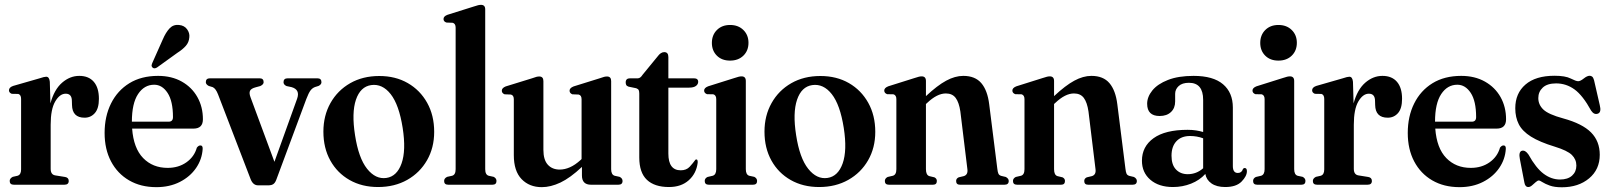

<svg xmlns="http://www.w3.org/2000/svg" viewBox="-20 -762 6644 792"><path d="M185.5 -424.5 188 -335.5Q203.5 -392.5 236 -420.8Q268.5 -449 307 -449Q346 -449 367 -424.5Q388 -400 388 -354.5Q388 -314.5 371.2 -295.5Q354.5 -276.5 329 -276.5Q278 -276.5 277 -329L276.5 -345.5Q276.5 -375.5 251 -375.5Q226.5 -375.5 207.8 -343.5Q189 -311.5 189 -247.5V-65.5Q189 -41.5 208 -38.5L248.5 -32Q263.5 -29.5 263.5 -15.5Q263.5 0 245.5 0H37.5Q20 0 20 -15.5Q20 -26 32.5 -32.5L52.5 -37Q67 -41.5 67 -63V-354Q67 -371 55.5 -374.5L28.5 -375Q17 -379.5 17 -389.5Q17 -401.5 34 -407.5L143.5 -439Q162.5 -445.5 170.5 -445.5Q183.5 -445.5 185.5 -424.5Z M817 -270Q817 -231.5 778 -231.5H525Q531 -150.5 570.5 -110Q610 -69.5 671.5 -69.5Q716.5 -69.5 749 -92.5Q781.5 -115.5 792 -153Q799.5 -162.5 806.5 -162Q816.5 -162.5 816 -148Q813.5 -105 788.8 -69Q764 -33 721.8 -11.5Q679.5 10 625 10Q560.5 10 512.5 -18Q464.5 -46 438 -96.2Q411.5 -146.5 411.5 -213.5Q411.5 -282 438 -335.2Q464.5 -388.5 513.8 -418.8Q563 -449 632 -449Q688 -449 729.8 -425.5Q771.5 -402 794.2 -361.5Q817 -321 817 -270ZM616 -412.5Q575 -412.5 549.5 -374Q524 -335.5 524 -260H675.5Q693.5 -260 693.5 -279Q693.5 -345 671.2 -378.8Q649 -412.5 616 -412.5ZM651.5 -599.5Q664 -628.5 679.5 -645Q695 -661.5 718.5 -659Q740.5 -657 751.8 -641.2Q763 -625.5 761 -608.5Q759.5 -587.5 746.5 -572.8Q733.5 -558 711.5 -544L627.5 -483.5Q615.5 -476.5 608.5 -484Q604.5 -488.5 605.5 -493.5Q606.5 -498.5 609 -504Z M1089.5 2.5H1044.5Q1024 2.5 1014 -22.5L879.5 -372.5Q870 -397 857.5 -402.5L841 -407.5Q829 -414 829 -423Q829 -439 846 -439H1051Q1067.5 -439 1067.5 -423Q1067.5 -413.5 1053.5 -407L1035 -402Q1015.5 -397 1011.2 -387.2Q1007 -377.5 1013.5 -360.5L1112 -94.5L1205.5 -354.5Q1219 -392 1183 -402.5L1162 -407Q1149.5 -412.5 1149.5 -423Q1149.5 -439 1167 -439H1289Q1306 -439 1306 -423Q1306 -413.5 1294 -407.5L1279.5 -403Q1268.5 -399 1260.8 -388.8Q1253 -378.5 1243.5 -353.5L1119.5 -20Q1114.5 -7 1106.8 -2.2Q1099 2.5 1089.5 2.5Z M1544.5 -448.5Q1611.5 -448.5 1662.2 -419.2Q1713 -390 1742 -338Q1771 -286 1771 -218Q1771 -152.5 1741.5 -101Q1712 -49.5 1659.8 -20Q1607.5 9.5 1539.5 9.5Q1473 9.5 1422 -19.5Q1371 -48.5 1342.5 -100Q1314 -151.5 1314 -219Q1314 -285 1343.2 -337Q1372.5 -389 1424.5 -418.8Q1476.5 -448.5 1544.5 -448.5ZM1574 -28Q1617.5 -34.5 1636.5 -88Q1655.5 -141.5 1641 -234.5Q1626 -330 1591.5 -373.8Q1557 -417.5 1511 -411Q1466.5 -404.5 1448.2 -350.5Q1430 -296.5 1444.5 -204.5Q1459 -110 1494.2 -65.8Q1529.5 -21.5 1574 -28Z M1981.5 -723.5V-64Q1981.5 -41 1996 -37L2016.5 -32.5Q2028 -26.5 2028 -15.5Q2028 0 2011 0H1829Q1812 0 1812 -15.5Q1812 -26.5 1824.5 -32.5L1845 -37Q1859.5 -41 1859.5 -64V-648Q1859.5 -664.5 1847.5 -668L1821.5 -669Q1809.5 -673 1809.5 -683.5Q1809.5 -695 1826 -701L1934 -735Q1946 -739 1952.2 -740.5Q1958.5 -742 1964 -742Q1981.5 -742 1981.5 -723.5Z M2099.5 -122V-352.5Q2099.5 -369 2087.5 -372L2061.5 -373Q2050 -377.5 2050 -388Q2050 -399 2066 -405.5L2174.5 -439Q2186.5 -443.5 2192.8 -445Q2199 -446.5 2204.5 -446.5Q2221.5 -446.5 2221.5 -427.5V-144Q2221.5 -102.5 2239.8 -82.5Q2258 -62.5 2289 -62.5Q2309.5 -62.5 2331 -72Q2352.5 -81.5 2375 -102L2379 -106V-352.5Q2379 -369 2367 -372L2341 -373Q2329.5 -377.5 2329.5 -388Q2329.5 -399 2346 -405.5L2453.5 -439Q2465.5 -443.5 2472 -445Q2478.5 -446.5 2484 -446.5Q2501 -446.5 2501 -427.5V-64Q2501 -41.5 2515.5 -37L2536 -32.5Q2548 -26.5 2548 -15.5Q2548 0 2530.5 0H2418Q2380.5 0 2380.5 -38V-73.5Q2332 -28 2291.8 -9Q2251.5 10 2215 10Q2163.5 10 2131.5 -23.2Q2099.5 -56.5 2099.5 -122Z M2604.5 -398 2573 -404.5Q2565.5 -407 2563.2 -411.5Q2561 -416 2561 -422Q2561 -439 2579 -439H2611.5Q2621.5 -439 2631 -454L2692.5 -529Q2705.5 -547 2720 -547Q2737 -547 2737 -526.5V-439H2842Q2860 -439 2860 -424.5Q2860 -414.5 2850.8 -407.5Q2841.5 -400.5 2822.5 -400.5H2737V-128.5Q2737 -59.5 2788 -59.5Q2811.5 -59.5 2825 -74.2Q2838.5 -89 2849 -103.5Q2859 -107.5 2858 -91Q2852.5 -46.5 2821.2 -18.5Q2790 9.5 2739.5 9.5Q2680 9.5 2648.5 -20.2Q2617 -50 2617 -112.5V-375.5Q2617 -385 2614.8 -390Q2612.5 -395 2604.5 -398Z M2991.5 -512Q2957.5 -512 2937 -532.5Q2916.5 -553 2916.5 -585Q2916.5 -617.5 2937.2 -638.2Q2958 -659 2991.5 -659Q3025.5 -659 3046.5 -638.2Q3067.5 -617.5 3067.5 -585.5Q3067.5 -553 3046.5 -532.5Q3025.5 -512 2991.5 -512ZM3056.5 -428V-64Q3056.5 -41.5 3070.5 -37L3091.5 -32.5Q3103 -26.5 3103 -15.5Q3103 0 3086 0H2904Q2887 0 2887 -15.5Q2887 -26.5 2898.5 -32L2920 -37Q2934.5 -41.5 2934.5 -64V-353Q2934.5 -369.5 2922.5 -373L2896.5 -373.5Q2884.5 -378 2884.5 -388.5Q2884.5 -399.5 2901 -406L3009 -440Q3021 -444 3027.2 -445.5Q3033.5 -447 3039 -447Q3056.5 -447 3056.5 -428Z M3364 -448.5Q3431 -448.5 3481.8 -419.2Q3532.5 -390 3561.5 -338Q3590.5 -286 3590.5 -218Q3590.5 -152.5 3561 -101Q3531.5 -49.5 3479.2 -20Q3427 9.5 3359 9.5Q3292.5 9.5 3241.5 -19.5Q3190.5 -48.5 3162 -100Q3133.5 -151.5 3133.5 -219Q3133.5 -285 3162.8 -337Q3192 -389 3244 -418.8Q3296 -448.5 3364 -448.5ZM3393.5 -28Q3437 -34.5 3456 -88Q3475 -141.5 3460.5 -234.5Q3445.5 -330 3411 -373.8Q3376.5 -417.5 3330.5 -411Q3286 -404.5 3267.8 -350.5Q3249.5 -296.5 3264 -204.5Q3278.5 -110 3313.8 -65.8Q3349 -21.5 3393.5 -28Z M3799.5 -428V-365.5Q3846.5 -409.5 3883 -429.2Q3919.5 -449 3953.5 -449Q4002.5 -449 4028 -419Q4053.5 -389 4060.5 -331.5L4094 -65.5Q4095.5 -52 4098.5 -45.5Q4101.5 -39 4110 -36.5L4129 -32Q4141 -25.5 4141 -15.5Q4141 0 4123.5 0H3940Q3924 0 3924 -15.5Q3924 -25.5 3934.5 -30.5L3955.5 -35.5Q3973.5 -41 3970.5 -64L3941.5 -302Q3936 -339.5 3922.2 -358Q3908.5 -376.5 3881.5 -376.5Q3845.5 -376.5 3804.5 -337.5L3799.5 -333V-64Q3799.5 -40 3813.5 -35.5L3834.5 -30.5Q3844.5 -25.5 3844.5 -15.5Q3844.5 0 3828.5 0H3647Q3630 0 3630 -15.5Q3630 -26 3641.5 -32L3663 -37Q3677.5 -41 3677.5 -64V-353Q3677.5 -369.5 3665.5 -373L3639.5 -373.5Q3627.5 -378 3627.5 -388.5Q3627.5 -399.5 3644 -406L3752 -440Q3764 -444 3770.2 -445.5Q3776.5 -447 3782 -447Q3799.5 -447 3799.5 -428Z M4328 -428V-365.5Q4375 -409.5 4411.5 -429.2Q4448 -449 4482 -449Q4531 -449 4556.5 -419Q4582 -389 4589 -331.5L4622.5 -65.5Q4624 -52 4627 -45.5Q4630 -39 4638.5 -36.5L4657.5 -32Q4669.5 -25.5 4669.5 -15.5Q4669.5 0 4652 0H4468.5Q4452.5 0 4452.5 -15.5Q4452.5 -25.5 4463 -30.5L4484 -35.5Q4502 -41 4499 -64L4470 -302Q4464.5 -339.5 4450.8 -358Q4437 -376.5 4410 -376.5Q4374 -376.5 4333 -337.5L4328 -333V-64Q4328 -40 4342 -35.5L4363 -30.5Q4373 -25.5 4373 -15.5Q4373 0 4357 0H4175.5Q4158.5 0 4158.5 -15.5Q4158.5 -26 4170 -32L4191.5 -37Q4206 -41 4206 -64V-353Q4206 -369.5 4194 -373L4168 -373.5Q4156 -378 4156 -388.5Q4156 -399.5 4172.5 -406L4280.5 -440Q4292.5 -444 4298.8 -445.5Q4305 -447 4310.5 -447Q4328 -447 4328 -428Z M4690.5 -99Q4690.5 -157.5 4738.5 -192Q4786.5 -226.5 4879 -226.5Q4898 -226.5 4913.8 -224Q4929.5 -221.5 4943 -217.5V-350Q4943 -420.5 4884.5 -420.5Q4856.5 -420.5 4842 -407Q4827.5 -393.5 4827.5 -375V-343.5Q4827.5 -316 4810.2 -299.8Q4793 -283.5 4763.5 -283.5Q4712 -283.5 4712 -334Q4712 -362.5 4733.5 -389Q4755 -415.5 4797.8 -432.2Q4840.5 -449 4903.5 -449Q4984.5 -449 5025 -414.5Q5065.5 -380 5065.5 -318.5V-77Q5065.5 -48.5 5086 -48.5Q5102 -48.5 5107 -64.5Q5109.5 -69 5114 -69Q5123.5 -69 5123.5 -56Q5123.5 -35.5 5101.5 -13Q5079.5 9.5 5034 9.5Q4998.5 9.5 4977.2 -5.5Q4956 -20.5 4952 -44.5Q4928.5 -18.5 4893.2 -4.5Q4858 9.5 4818.5 9.5Q4760 9.5 4725.2 -20.5Q4690.5 -50.5 4690.5 -99ZM4812.5 -119.5Q4812.5 -82 4831 -62.8Q4849.5 -43.5 4879.5 -43.5Q4915.5 -43.5 4943 -68V-191.5Q4917.5 -201 4889 -201Q4853 -201 4832.8 -179.5Q4812.5 -158 4812.5 -119.5Z M5253.5 -512Q5219.5 -512 5199 -532.5Q5178.5 -553 5178.5 -585Q5178.5 -617.5 5199.2 -638.2Q5220 -659 5253.5 -659Q5287.5 -659 5308.5 -638.2Q5329.5 -617.5 5329.5 -585.5Q5329.5 -553 5308.5 -532.5Q5287.5 -512 5253.5 -512ZM5318.5 -428V-64Q5318.5 -41.5 5332.5 -37L5353.5 -32.5Q5365 -26.5 5365 -15.5Q5365 0 5348 0H5166Q5149 0 5149 -15.5Q5149 -26.5 5160.5 -32L5182 -37Q5196.5 -41.5 5196.5 -64V-353Q5196.5 -369.5 5184.5 -373L5158.5 -373.5Q5146.5 -378 5146.5 -388.5Q5146.5 -399.5 5163 -406L5271 -440Q5283 -444 5289.2 -445.5Q5295.5 -447 5301 -447Q5318.5 -447 5318.5 -428Z M5561 -424.5 5563.5 -335.5Q5579 -392.5 5611.5 -420.8Q5644 -449 5682.5 -449Q5721.5 -449 5742.5 -424.5Q5763.5 -400 5763.5 -354.5Q5763.5 -314.5 5746.8 -295.5Q5730 -276.5 5704.5 -276.5Q5653.5 -276.5 5652.5 -329L5652 -345.5Q5652 -375.5 5626.5 -375.5Q5602 -375.5 5583.2 -343.5Q5564.5 -311.5 5564.5 -247.5V-65.5Q5564.5 -41.5 5583.5 -38.5L5624 -32Q5639 -29.5 5639 -15.5Q5639 0 5621 0H5413Q5395.5 0 5395.5 -15.5Q5395.5 -26 5408 -32.5L5428 -37Q5442.5 -41.5 5442.5 -63V-354Q5442.5 -371 5431 -374.5L5404 -375Q5392.5 -379.5 5392.5 -389.5Q5392.5 -401.5 5409.5 -407.5L5519 -439Q5538 -445.5 5546 -445.5Q5559 -445.5 5561 -424.5Z M6192.5 -270Q6192.5 -231.5 6153.5 -231.5H5900.5Q5906.5 -150.5 5946 -110Q5985.5 -69.5 6047 -69.5Q6092 -69.5 6124.5 -92.5Q6157 -115.5 6167.5 -153Q6175 -162.5 6182 -162Q6192 -162.5 6191.5 -148Q6189 -105 6164.2 -69Q6139.5 -33 6097.2 -11.5Q6055 10 6000.5 10Q5936 10 5888 -18Q5840 -46 5813.5 -96.2Q5787 -146.5 5787 -213.5Q5787 -282 5813.5 -335.2Q5840 -388.5 5889.2 -418.8Q5938.5 -449 6007.5 -449Q6063.5 -449 6105.2 -425.5Q6147 -402 6169.8 -361.5Q6192.5 -321 6192.5 -270ZM5991.5 -412.5Q5950.5 -412.5 5925 -374Q5899.5 -335.5 5899.5 -260H6051Q6069 -260 6069 -279Q6069 -345 6046.8 -378.8Q6024.5 -412.5 5991.5 -412.5Z M6415 -21.5Q6447 -21.5 6464.8 -37.5Q6482.5 -53.5 6482.5 -79Q6482.5 -104.5 6464 -122.8Q6445.5 -141 6393.5 -157Q6331 -176 6295.2 -198.5Q6259.5 -221 6245 -249.5Q6230.5 -278 6230.5 -315.5Q6230.5 -377 6272.5 -413.2Q6314.5 -449.5 6392.5 -449.5Q6437 -449.5 6459 -438.2Q6481 -427 6490 -427Q6499 -427 6513 -438.2Q6527 -449.5 6537.5 -449.5Q6543 -449.5 6547.8 -445.8Q6552.5 -442 6555.5 -431L6579 -328.5Q6586.5 -299.5 6572 -293.5Q6556 -287 6543.5 -305.5Q6509 -368.5 6474.8 -393.2Q6440.5 -418 6399 -418Q6362.5 -418 6344 -400.8Q6325.5 -383.5 6325.5 -357.5Q6325.5 -330 6346.5 -310Q6367.5 -290 6428.5 -273.5Q6507 -252 6543 -215.8Q6579 -179.5 6579 -123.5Q6579 -63 6535 -26.2Q6491 10.5 6422.5 10.5Q6392 10.5 6372.8 3.5Q6353.5 -3.5 6342.8 -10.5Q6332 -17.5 6327.5 -17.5Q6322.5 -17.5 6315 -10.8Q6307.5 -4 6299.5 2.8Q6291.5 9.5 6284.5 9.5Q6271 9.5 6268 -9.5L6249.5 -105.5Q6243.5 -135.5 6257.5 -140Q6271.5 -144 6285 -124.5Q6316 -68.5 6347.8 -45Q6379.5 -21.5 6415 -21.5Z"/></svg>

Font: Fraunces 144pt Soft SemiBold
Style: Regular
Weight: 600
Version: Version 1.000;[b76b70a41]